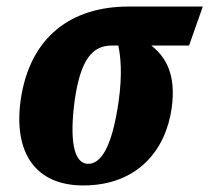

<svg xmlns="http://www.w3.org/2000/svg" viewBox="-20 -556 639 586"><path d="M234 10C400 10 486 -98 504 -226C518 -328 487 -381 442 -417H557L599 -536H372C200 -536 71 -446 43 -250C21 -90 88 10 234 10ZM249 -56C204 -56 192 -131 208 -250C226 -376 263 -417 321 -417H341C348 -385 354 -331 342 -246C322 -108 289 -56 249 -56Z"/></svg>

Font: Noto Serif ExtraCondensed Black
Style: Italic
Weight: 900
Width: 2
Italic angle: -12°
Designer: Monotype Design Team
Foundry: Monotype Imaging Inc.
Version: Version 2.014